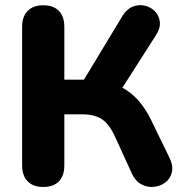

<svg xmlns="http://www.w3.org/2000/svg" viewBox="-20 -735 744 764"><path d="M152 9Q112 9 90 -13.5Q68 -36 68 -77V-628Q68 -669 90 -691.5Q112 -714 152 -714Q193 -714 214.5 -691.5Q236 -669 236 -628V-418H314L467 -671Q484 -699 508 -708.5Q532 -718 556 -712.5Q580 -707 596.5 -690Q613 -673 616 -648Q619 -623 600 -594L467 -386Q537 -349 582 -256L653 -110Q670 -76 664 -50Q658 -24 638 -9Q618 6 592 8.5Q566 11 542.5 -1.5Q519 -14 505 -44L434 -199Q413 -243 384 -261.5Q355 -280 308 -280H236V-77Q236 -36 214.5 -13.5Q193 9 152 9Z"/></svg>

Font: Chiron GoRound TC EB
Style: Regular
Weight: 700
Designer: Ryoko NISHIZUKA 西塚涼子 (kana, bopomofo & ideographs); Paul D. Hunt (Latin, Greek & Cyrillic); Sandoll Communications 산돌커뮤니
Foundry: Adobe
Version: Version 1.000;hotconv 1.1.1;makeotfexe 2.6.0